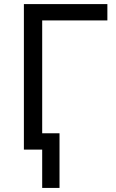

<svg xmlns="http://www.w3.org/2000/svg" viewBox="-20 -734 570 942"><path d="M97.2 -713.9H506.8V-633.8H187V-80.1H272V188H187V0H97.2Z"/></svg>

Font: Noto Sans Southeast Asian
Style: Regular
Weight: 400
Designer: Monotype Design Team
Foundry: Monotype Imaging Inc.
Version: Version 1.06 uh; ttfautohint (v1.4.1)